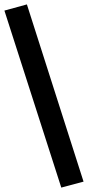

<svg xmlns="http://www.w3.org/2000/svg" viewBox="-37 -780 399 871"><path d="M241 71 -17 -732 85 -760 342 44Z"/></svg>

Font: Nunito Sans 7pt
Style: Bold
Weight: 700
Designer: Vernon Adams
Foundry: Vernon Adams
Version: Version 3.101;gftools[0.9.27]